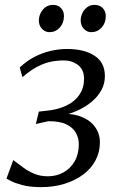

<svg xmlns="http://www.w3.org/2000/svg" viewBox="-20 -760 489 788"><path d="M148.5 8Q102.5 8 71.2 -0.5Q40 -9 23.8 -17.8Q7.5 -26.5 6.5 -27L34.5 -103Q53.5 -89 74 -73.5Q94.5 -58 119.8 -47.2Q145 -36.5 176 -36.5Q212 -36.5 240.8 -52.5Q269.5 -68.5 286.5 -98.2Q303.5 -128 303.5 -168.5Q303.5 -193 291.5 -214.8Q279.5 -236.5 252 -249.8Q224.5 -263 178 -262.5L127 -251L139.5 -302L166.5 -305Q216.5 -309.5 252 -326.5Q287.5 -343.5 306.2 -371.8Q325 -400 325 -436Q325 -474.5 300 -493.2Q275 -512 243 -512Q216.5 -512 190.2 -507Q164 -502 135.5 -487.5Q107 -473 72 -443.5L61 -483Q90 -510.5 122.8 -527.2Q155.5 -544 189.5 -551.5Q223.5 -559 255 -559Q326 -559 368.2 -531.2Q410.5 -503.5 410.5 -447.5Q410.5 -416.5 396.2 -390.2Q382 -364 356.5 -342.5Q331 -321 296.2 -305.5Q261.5 -290 221 -281.5L222 -291.5Q275 -296 312.8 -281.2Q350.5 -266.5 370.2 -238.8Q390 -211 390 -176Q390 -135.5 372 -101.8Q354 -68 321.2 -43.5Q288.5 -19 244.5 -5.5Q200.5 8 148.5 8ZM183 -628Q165 -628 152 -642Q139 -656 139.5 -677.5Q140.5 -703.5 157 -721.8Q173.5 -740 196.5 -740Q218.5 -740 230.8 -726.5Q243 -713 242.5 -693Q242 -665 225 -646.5Q208 -628 183 -628ZM354.5 -628Q336.5 -628 323.8 -642Q311 -656 311 -677.5Q312 -703.5 328.2 -721.8Q344.5 -740 367.5 -740Q389.5 -740 402 -726.5Q414.5 -713 414 -693Q414 -665 396.8 -646.5Q379.5 -628 354.5 -628Z"/></svg>

Font: Merriweather 36pt Light
Style: Italic
Weight: 300
Italic angle: -7.8°
Version: Version 2.101